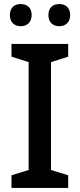

<svg xmlns="http://www.w3.org/2000/svg" viewBox="-20 -932 396 952"><path d="M29 -857C29 -820 53 -802 83 -802C112 -802 137 -820 137 -857C137 -896 112 -912 83 -912C53 -912 29 -896 29 -857ZM220 -857C220 -820 244 -802 274 -802C303 -802 328 -820 328 -857C328 -896 303 -912 274 -912C244 -912 220 -896 220 -857ZM318 0V-63L233 -89V-624L318 -651V-714H37V-651L122 -624V-89L37 -63V0Z"/></svg>

Font: Noto Sans Lisu Medium
Style: Regular
Weight: 500
Designer: Monotype Design Team. David Williams.
Foundry: Monotype Imaging Inc.
Version: Version 2.102